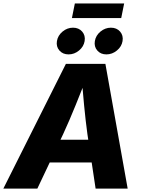

<svg xmlns="http://www.w3.org/2000/svg" viewBox="-45 -1100 830 1120"><path d="M-25.4 0 339.4 -727.5H569.8L699.7 0H512.7L464.8 -318.4Q454.1 -397 445.6 -485.6Q437 -574.2 430.2 -670.4H469.7Q432.1 -575.2 396.2 -486.6Q360.4 -397.9 323.7 -318.4L172.9 0ZM166 -152.3 187.5 -284.7H581.1L559.1 -152.3ZM575.7 -782.7Q542 -782.7 522.5 -805.4Q502.9 -828.1 508.3 -860.4Q513.7 -893.1 541 -915.8Q568.4 -938.5 602.1 -938.5Q635.7 -938.5 655.5 -915.8Q675.3 -893.1 669.9 -860.4Q664.6 -828.1 637 -805.4Q609.4 -782.7 575.7 -782.7ZM355 -782.7Q321.3 -782.7 301.5 -805.4Q281.7 -828.1 287.1 -860.4Q292.5 -893.1 319.8 -915.8Q347.2 -938.5 380.9 -938.5Q414.6 -938.5 434.3 -915.8Q454.1 -893.1 448.7 -860.4Q443.4 -828.1 416 -805.4Q388.7 -782.7 355 -782.7ZM679.2 -1079.6 662.1 -994.6H374.5L391.6 -1079.6Z"/></svg>

Font: Inter 17pt ExtraBold
Style: Italic
Weight: 800
Italic angle: -9.3988°
Version: Version 4.001;git-66647c0bb